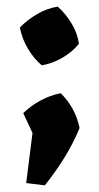

<svg xmlns="http://www.w3.org/2000/svg" viewBox="-20 -455 300 579"><path d="M59 97 78 -54 50 -114Q100 -161 163 -174Q207 -131 220 -69Q201 -23 174.5 20Q148 63 115 104ZM106 -258Q82 -278 64 -308.5Q46 -339 40 -372Q62 -395 92 -412.5Q122 -430 154 -435Q178 -414 196 -384Q214 -354 218 -323Q198 -298 167.5 -280.5Q137 -263 106 -258Z"/></svg>

Font: Piazzolla SC
Style: Bold
Weight: 700
Designer: Juan Pablo del Peral
Foundry: Huerta Tipografica
Version: Version 1.330